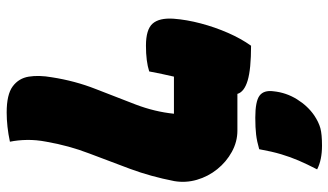

<svg xmlns="http://www.w3.org/2000/svg" viewBox="-230 -520 1009 590"><g transform="rotate(-90 275.0 -224.5)"><path d="M169 0Q135 0 104 -17Q73 -34 50.5 -62Q28 -90 18 -124.5Q8 -159 14 -194Q28 -266 51.5 -329.5Q75 -393 99 -455.5Q123 -518 135 -587Q141 -618 140.5 -646.5Q140 -675 135 -699Q158 -704 181 -706.5Q204 -709 225 -709Q280 -709 305 -690.5Q330 -672 335 -641Q340 -610 333 -570Q322 -499 297 -435.5Q272 -372 249.5 -313Q227 -254 221 -195H335Q339 -212 343 -231Q347 -250 351 -271Q382 -281 430 -281Q480 -281 498 -260.5Q516 -240 513 -196Q510 -156 498.5 -112.5Q487 -69 469.5 -29Q452 11 430 42Q358 42 323 31.5Q288 21 282 0ZM112 67Q136 60 157 57.5Q178 55 209 55Q259 55 276.5 68Q294 81 290 111Q286 150 265.5 183Q245 216 216 236Q195 250 176.5 255Q158 260 123 260Q79 260 50 245Q66 214 77 188.5Q88 163 96.5 134.5Q105 106 112 67Z"/></g></svg>

Font: Recursive Sn Csl St Blk
Style: Italic
Weight: 900
Italic angle: -15°
Version: Version 1.079;hotconv 1.0.112;makeotfexe 2.5.65598; ttfautoh